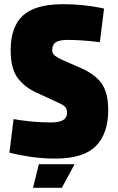

<svg xmlns="http://www.w3.org/2000/svg" viewBox="-20 -749 563 919"><path d="M225 -163Q263 -163 282 -174Q301 -185 301 -210Q301 -227 292 -237Q283 -247 260 -257L154 -306Q95 -333 63 -378Q31 -423 31 -509Q31 -619 88.5 -673.5Q146 -728 279 -729Q334 -729 379 -724Q424 -719 451 -713.5Q478 -708 478 -708L458 -547Q458 -547 433.5 -550Q409 -553 373 -555.5Q337 -558 303 -558Q267 -558 248.5 -547.5Q230 -537 230 -508Q230 -492 244 -481.5Q258 -471 283 -460L368 -423Q436 -393 467 -348.5Q498 -304 498 -222Q498 -111 440 -51Q382 9 249 10Q183 10 126 1.5Q69 -7 25 -18L45 -179Q45 -179 69.5 -175Q94 -171 135 -167Q176 -163 225 -163ZM138 150 166 37H337L276 150Z"/></svg>

Font: Protest Strike
Style: Regular
Weight: 400
Designer: Octavio Pardo
Foundry: Ashler Design
Version: Version 2.005; ttfautohint (v1.8.4.7-5d5b)